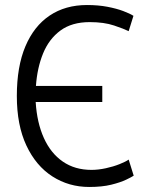

<svg xmlns="http://www.w3.org/2000/svg" viewBox="-20 -729 600 764"><path d="M335 15Q254 15 188.5 -27Q123 -69 85 -150Q47 -231 47 -347Q47 -464 81 -544.5Q115 -625 177.5 -667Q240 -709 326 -709Q371 -709 407.5 -702Q444 -695 470.5 -685Q497 -675 511 -666L492 -605Q474 -614 434 -627.5Q394 -641 337 -641Q266 -641 220.5 -607.5Q175 -574 151.5 -516.5Q128 -459 123 -387H387V-323H122Q127 -241 154.5 -180Q182 -119 230 -86Q278 -53 344 -53Q371 -53 401 -59.5Q431 -66 456 -76Q481 -86 492 -94L512 -30Q505 -25 482 -14Q459 -3 422.5 6Q386 15 335 15Z"/></svg>

Font: Ubuntu Sans Mono
Style: Regular
Weight: 400
Monospace: yes
Designer: Dalton Maag Ltd
Foundry: Dalton Maag Ltd
Version: Version 1.006